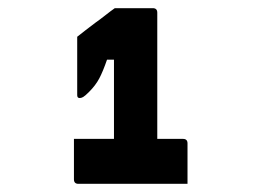

<svg xmlns="http://www.w3.org/2000/svg" viewBox="-20 -805 640 470"><path d="M161 -465H259V-659H242Q232 -630 223 -613Q214 -596 198 -580Q188 -570 183.5 -567.5Q179 -565 175 -565Q169 -565 169 -572V-715Q179 -723 190 -731.5Q201 -740 213 -749Q227 -759 239 -768.5Q251 -778 261 -785H354Q365 -785 365 -774V-465H428Q439 -465 439 -454V-355H172Q161 -355 161 -366Z"/></svg>

Font: Recursive Mn Lnr St XBd
Style: Regular
Weight: 800
Monospace: yes
Version: Version 1.079;hotconv 1.0.112;makeotfexe 2.5.65598; ttfautoh